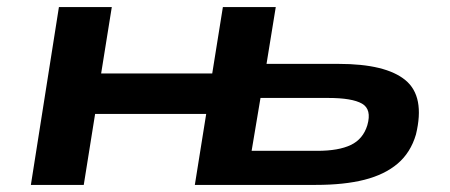

<svg xmlns="http://www.w3.org/2000/svg" viewBox="-20 -521 1269 541"><path d="M67 0 146 -501H295L265 -314H578L608 -501H757L731 -341H934Q1067 -341 1122.5 -295Q1178 -249 1152 -142Q1137 -91 1100.5 -60Q1064 -29 1007 -14.5Q950 0 870 0H529L561 -200H248L216 0ZM689 -96H874Q934 -96 968.5 -112.5Q1003 -129 1015 -168Q1028 -213 1000 -229Q972 -245 905 -245H714Z"/></svg>

Font: Nunito Sans 7pt Expanded
Style: Bold Italic
Weight: 700
Width: 7
Italic angle: -9°
Designer: Vernon Adams
Foundry: Vernon Adams
Version: Version 3.101;gftools[0.9.27]